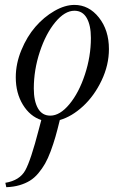

<svg xmlns="http://www.w3.org/2000/svg" viewBox="-20 -488 502 790"><path d="M5.9 282.2 2 264.2Q61 254.4 84 212.9Q106.9 171.4 139.6 44.9Q146.5 19.5 149.9 5.9Q103.5 -9.3 74.2 -57.1Q44.9 -105 44.9 -169.9Q44.9 -226.1 67.9 -281.7Q90.8 -337.4 125.7 -377.7Q160.6 -418 203.9 -442.9Q247.1 -467.8 286.1 -467.8Q345.7 -467.8 387 -415.8Q428.2 -363.8 428.2 -286.1Q428.2 -220.2 397.9 -156.7Q367.7 -93.3 321.5 -50.8Q275.4 -8.3 226.1 5.9Q216.3 46.4 208 75.2Q199.7 104 188.5 134.3Q177.2 164.6 165.5 185.1Q153.8 205.6 137.7 224.9Q121.6 244.1 102.8 255.6Q84 267.1 59.6 274.2Q35.2 281.2 5.9 282.2ZM187 -12.2Q226.6 -12.2 265.6 -59.3Q304.7 -106.4 329.3 -181.2Q354 -255.9 354 -332Q354 -383.8 336.9 -413.8Q319.8 -443.8 286.1 -443.8Q246.6 -443.8 207.5 -396.7Q168.5 -349.6 143.8 -274.9Q119.1 -200.2 119.1 -124Q119.1 -72.3 136.2 -42.2Q153.3 -12.2 187 -12.2Z"/></svg>

Font: Flanker Steampunk
Style: Italic
Weight: 400
Italic angle: -12°
Designer: Alexey Kryukov, Leonardo Di Lena
Foundry: Alexey Kryukov, Leonardo Di Lena
Version: 1.210